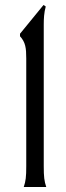

<svg xmlns="http://www.w3.org/2000/svg" viewBox="-20 -748 265 768"><path d="M75 0H165C157 -24 155 -40 155 -84V-649C155 -673 156 -697 163 -722L154 -728L60 -613V-603C82 -579 85 -556 85 -514V-84C85 -40 83 -24 75 0Z"/></svg>

Font: Sinistre
Style: Regular
Weight: 400
Designer: Jules Durand
Foundry: Collletttivo
Version: Version 69.420;Glyphs 3.2 (3217)